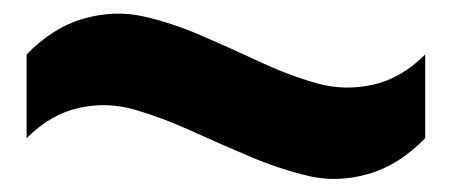

<svg xmlns="http://www.w3.org/2000/svg" viewBox="-20 -405 680 289"><path d="M20 -197V-323Q60 -364 106 -377Q152 -390 195 -380.5Q238 -371 283 -351.5Q328 -332 372 -311.5Q416 -291 457.5 -279.5Q499 -268 541.5 -277.5Q584 -287 620 -323V-197Q580 -156 534 -143Q488 -130 445 -140Q402 -150 357 -169Q312 -188 268 -208Q224 -228 182.5 -240Q141 -252 98.5 -242.5Q56 -233 20 -197Z"/></svg>

Font: Fivo Sans Black
Style: Regular
Weight: 900
Designer: Alexander Slobzheninov
Foundry: Alexander Slobzheninov
Version: 1.0